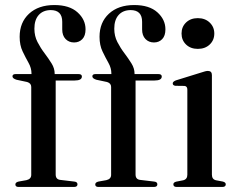

<svg xmlns="http://www.w3.org/2000/svg" viewBox="-20 -742 938 762"><path d="M201 -49.5Q201 -30 219.5 -28L274 -21.5Q287.5 -20.5 287.5 -10.5Q287.5 0 273.5 0H54Q41 0 41 -10Q41 -18.5 54 -21.5L85 -27Q104 -31.5 104 -48V-397Q104 -411.5 88 -416.5L45.5 -425.5Q29.5 -430.5 29.5 -439Q29.5 -448 42 -448H105V-450Q105 -472 93.2 -492.8Q81.5 -513.5 69.8 -538Q58 -562.5 58 -596Q58 -653 95.2 -687.5Q132.5 -722 195.5 -722Q255.5 -722 287.5 -693.2Q319.5 -664.5 319.5 -625.5Q319.5 -600 306.8 -586.8Q294 -573.5 274 -573.5Q253.5 -573.5 240.2 -587.2Q227 -601 227 -625V-655.5Q227 -702 181 -702Q150.5 -701.5 133.5 -682.2Q116.5 -663 116.5 -628Q116.5 -599 128.8 -575.2Q141 -551.5 156.8 -530.8Q172.5 -510 184.8 -490.2Q197 -470.5 197 -449.5V-448H291.5Q305 -448 305 -438.5Q305 -422.5 276.5 -422.5H201ZM518 -49.5Q518 -30 536.5 -28L591 -21.5Q604.5 -20.5 604.5 -10.5Q604.5 0 590.5 0H371Q358 0 358 -10Q358 -18.5 371 -21.5L402 -27Q421 -31.5 421 -48V-397Q421 -411.5 405 -416.5L362.5 -425.5Q346.5 -430.5 346.5 -439Q346.5 -448 359 -448H422V-450Q422 -472 410.2 -492.8Q398.5 -513.5 386.8 -538Q375 -562.5 375 -596Q375 -653 412.2 -687.5Q449.5 -722 512.5 -722Q572.5 -722 604.5 -693.2Q636.5 -664.5 636.5 -625.5Q636.5 -600 623.8 -586.8Q611 -573.5 591 -573.5Q570.5 -573.5 557.2 -587.2Q544 -601 544 -625V-655.5Q544 -702 498 -702Q467.5 -701.5 450.5 -682.2Q433.5 -663 433.5 -628Q433.5 -599 445.8 -575.2Q458 -551.5 473.8 -530.8Q489.5 -510 501.8 -490.2Q514 -470.5 514 -449.5V-448H608.5Q622 -448 622 -438.5Q622 -422.5 593.5 -422.5H518ZM765 -548Q736.5 -548 718.5 -565.2Q700.5 -582.5 700.5 -609Q700.5 -635.5 718.5 -652.8Q736.5 -670 765 -670Q794 -670 812.2 -652.5Q830.5 -635 830.5 -609Q830.5 -582.5 812.2 -565.2Q794 -548 765 -548ZM821 -444V-49Q821 -30 837.5 -26.5L864 -21.5Q876 -18.5 876 -10.5Q876 0 862 0H681.5Q668 0 668 -10.5Q668 -18 679 -21L707 -26.5Q723.5 -30.5 723.5 -48.5V-386.5Q723.5 -400 712 -401L676 -401.5Q665.5 -403 665.5 -411Q665.5 -418 678 -423L778 -454Q796.5 -460.5 805 -460.5Q821 -460.5 821 -444Z"/></svg>

Font: Fraunces 72pt S000
Style: Regular
Weight: 400
Version: Version 1.000; ttfautohint (v1.8.3)